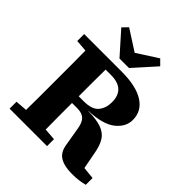

<svg xmlns="http://www.w3.org/2000/svg" viewBox="-241 -1034 1196 1196"><g transform="rotate(45 356.5 -436.0)"><path d="M330 -595H283Q282 -534 282 -474Q282 -414 282 -359H327Q398 -359 426.5 -393Q455 -427 455 -479Q455 -595 330 -595ZM32 -596V-657H362Q490 -657 557.5 -614Q625 -571 625 -493Q625 -432 569 -387Q513 -342 388 -337V-336Q465 -335 507.5 -319Q550 -303 571 -269.5Q592 -236 602 -179L623 -68L703 -60V0Q673 7 650 10Q627 13 592 13Q525 13 486.5 -11Q448 -35 440 -95L421 -207Q414 -257 392.5 -278.5Q371 -300 327 -300H282Q282 -237 282 -180Q282 -123 283 -67L362 -61V0H32V-61L110 -67Q111 -126 111 -185.5Q111 -245 111 -304V-353Q111 -412 111 -471.5Q111 -531 110 -590ZM200 -885 337 -797 474 -885 509 -850 379 -705H295L166 -850Z"/></g></svg>

Font: Source Serif 4 SmText
Style: Bold
Weight: 700
Designer: Frank Grießhammer
Foundry: Adobe
Version: Version 4.005;hotconv 1.1.0;makeotfexe 2.6.0